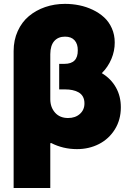

<svg xmlns="http://www.w3.org/2000/svg" viewBox="-20 -757 661 982"><path d="M312.5 -737.2Q349.8 -737.2 385.5 -729.9Q421.2 -722.7 454.4 -706.9Q487.6 -691.1 512.4 -668.3Q537.3 -645.6 552 -612.4Q566.8 -579.2 566.8 -539.8Q567.1 -496.8 549.7 -455.4Q532.3 -414.1 500.7 -382.8Q547.6 -354.8 573 -309.5Q598.4 -264.2 598 -207.4Q598 -144.5 567.5 -95.3Q536.9 -46.2 486 -20.2Q435 5.7 373.6 5.7Q302.6 5.7 241.5 -25.6L237.2 -24.1V204.5H49.7V-495.7Q49.7 -551.8 70.7 -598Q91.6 -644.2 127.7 -674.4Q163.7 -704.5 211.1 -720.9Q258.5 -737.2 312.5 -737.2ZM282.7 -420.5V-430.4H309.7Q378.9 -430.4 377.8 -500Q378.2 -532 361.5 -550.8Q344.8 -569.6 312.5 -569.6Q277.7 -569.6 257.6 -547.1Q237.6 -524.5 237.2 -480.1V-248.6Q237.6 -207.7 261.9 -180.6Q286.2 -153.4 328.1 -153.4Q365.4 -153.4 388.8 -174.5Q412.3 -195.7 411.9 -228.7Q411.9 -248.6 403.8 -263Q395.6 -277.3 381 -285.2Q366.5 -293 350 -296.3Q333.5 -299.7 313.9 -299.7H282.7Z"/></svg>

Font: Karasuma Gothic
Style: Black
Weight: 900
Designer: Rasmus Andersson / Ryoko Nishizuka
Foundry: Genbu
Version: Version 1.00